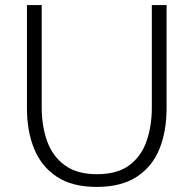

<svg xmlns="http://www.w3.org/2000/svg" viewBox="-20 -727 761 755"><path d="M360 8Q264 8 203.5 -32Q143 -72 114.5 -141.5Q86 -211 86 -301V-707H144V-304Q144 -231 165.5 -171.5Q187 -112 235 -77Q283 -42 361 -42Q442 -42 489 -77.5Q536 -113 556.5 -172.5Q577 -232 577 -304V-707H635V-301Q635 -211 607 -141.5Q579 -72 518 -32Q457 8 360 8Z"/></svg>

Font: Onest ExtraLight
Style: Regular
Weight: 250
Designer: Dmitri Voloshin, Andrey Kudryavtsev
Foundry: Dmitri Voloshin, Andrey Kudryavtsev
Version: Version 1.000;gftools[0.9.33]